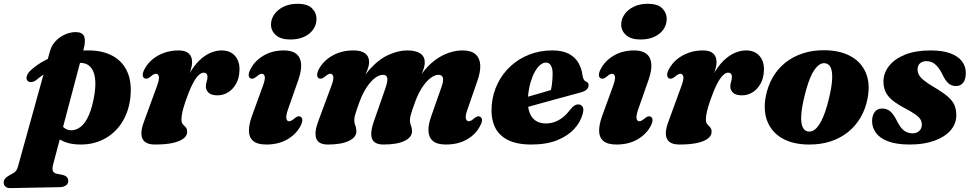

<svg xmlns="http://www.w3.org/2000/svg" viewBox="-98 -747 5112 1011"><path d="M341.5 -484.5 182.5 116Q176 140 180 152Q184 164 201.5 168L229.5 173.5Q247 177.5 254.2 185.8Q261.5 194 261.5 205.5Q262 219.5 249.8 228.8Q237.5 238 217.5 238.5L-44 243.5Q-59.5 244 -69 235.8Q-78.5 227.5 -78.5 215Q-78.5 202.5 -71.2 193.5Q-64 184.5 -44.5 173.5Q-30.5 167 -22.8 161.2Q-15 155.5 -10.5 147.8Q-6 140 -3 128.5L165.5 -479Q171 -498.5 181.5 -514Q192 -529.5 206.2 -541.5Q220.5 -553.5 236.5 -561.8Q252.5 -570 269 -574Q285.5 -578 300 -578Q336 -578 345.2 -555Q354.5 -532 341.5 -484.5ZM93.5 -326Q80.5 -316 67.2 -314.8Q54 -313.5 46 -323Q38.5 -332 43.5 -347.5Q48.5 -363 65 -378Q99 -409 144.5 -432.2Q190 -455.5 246.2 -468.8Q302.5 -482 367.5 -481.5Q443.5 -481.5 496.5 -452Q549.5 -422.5 573.8 -365.5Q598 -308.5 587.5 -225.5Q577.5 -152 541.5 -98Q505.5 -44 449.8 -14.8Q394 14.5 325 14Q256 13.5 214.8 -14.2Q173.5 -42 164 -83.5L213.5 -108Q224 -86 239.8 -73.8Q255.5 -61.5 275.5 -61Q303 -60.5 327.2 -79.5Q351.5 -98.5 370 -140.8Q388.5 -183 399.5 -250.5Q407.5 -303.5 401.8 -339.5Q396 -375.5 378.2 -394.5Q360.5 -413.5 333 -415.5Q282.5 -419.5 220.2 -399.5Q158 -379.5 93.5 -326Z M663 -334.5Q654 -339.5 653.5 -351.8Q653 -364 663 -383Q678.5 -412.5 705 -434.5Q731.5 -456.5 766.5 -469Q801.5 -481.5 842 -481.5Q877.5 -481.5 895.5 -465.8Q913.5 -450 913.5 -420Q913.5 -401 906.2 -377.8Q899 -354.5 889 -329.2Q879 -304 870.8 -279.5Q862.5 -255 861 -233.5L851.5 -236.5Q869.5 -305 895.2 -352Q921 -399 950.5 -427.5Q980 -456 1010.2 -468.8Q1040.5 -481.5 1068 -481.5Q1115 -481.5 1140 -452.2Q1165 -423 1163 -376Q1161.5 -334.5 1144.8 -305.2Q1128 -276 1102.5 -260.5Q1077 -245 1047.5 -245Q1014.5 -245 1000.2 -259Q986 -273 986 -290.5Q986 -304.5 990.2 -317.2Q994.5 -330 994.5 -342.5Q994.5 -353 989.2 -358.8Q984 -364.5 975 -364.5Q962 -364.5 947.2 -350.5Q932.5 -336.5 915.8 -304.2Q899 -272 879.5 -215.5Q867.5 -180 862.5 -158Q857.5 -136 857.5 -118Q857.5 -100.5 865 -92.5Q872.5 -84.5 880 -76.8Q887.5 -69 887.5 -52Q887.5 -33 868.8 -18Q850 -3 812.8 5.5Q775.5 14 718.5 14Q681.5 14 664.2 -0.8Q647 -15.5 646.5 -42.8Q646 -70 660.5 -107.5L729.5 -296.5Q742 -331.5 738.2 -345Q734.5 -358.5 724 -358.5Q718 -358.5 711.5 -355.5Q705 -352.5 695.5 -344Q684.5 -335 677.2 -333.2Q670 -331.5 663 -334.5Z M1418.5 -171Q1406.5 -136 1410 -122.2Q1413.5 -108.5 1424 -108.5Q1430 -108.5 1436.2 -111.8Q1442.5 -115 1452 -123Q1463.5 -132.5 1470.5 -134.2Q1477.5 -136 1484.5 -132.5Q1493.5 -127.5 1494 -115.2Q1494.5 -103 1484.5 -84Q1461.5 -40 1414.8 -13Q1368 14 1304.5 14Q1257.5 14 1235.5 -4.5Q1213.5 -23 1212.8 -56.2Q1212 -89.5 1228 -134.5L1287 -296.5Q1299.5 -331.5 1295.8 -345Q1292 -358.5 1281.5 -358.5Q1275.5 -358.5 1269.2 -355.5Q1263 -352.5 1253.5 -344Q1242 -335 1234.8 -333.2Q1227.5 -331.5 1220.5 -334.5Q1212 -339.5 1211.5 -351.8Q1211 -364 1221 -383Q1243.5 -427 1289.8 -454.2Q1336 -481.5 1397.5 -481.5Q1439.5 -481.5 1462 -463.5Q1484.5 -445.5 1487.5 -411Q1490.5 -376.5 1473 -326.5ZM1430.5 -539Q1380.5 -539 1354.5 -562.2Q1328.5 -585.5 1329 -619Q1329.5 -647 1346.5 -671.5Q1363.5 -696 1394.8 -711.5Q1426 -727 1469 -727Q1521.5 -727 1545.2 -703Q1569 -679 1568.5 -646Q1568 -615.5 1550.8 -591.2Q1533.5 -567 1503 -553Q1472.5 -539 1430.5 -539Z M1870.5 -107.5 1931.5 -282.5Q1944 -319 1941.2 -336Q1938.5 -353 1918 -353Q1899 -353 1877 -336.5Q1855 -320 1834 -289.2Q1813 -258.5 1797 -216Q1787.5 -190.5 1781 -171.5Q1774.5 -152.5 1771 -138.8Q1767.5 -125 1767.5 -114.5Q1767.5 -98.5 1773 -85.5Q1778.5 -72.5 1778.5 -55.5Q1778.5 -24 1739 -5Q1699.5 14 1628.5 14Q1578.5 14 1567.2 -18.2Q1556 -50.5 1577.5 -107.5L1647.5 -296.5Q1660.5 -331.5 1656.5 -345Q1652.5 -358.5 1642 -358.5Q1636 -358.5 1629.8 -355.5Q1623.5 -352.5 1613.5 -344Q1602.5 -335 1595.2 -333.2Q1588 -331.5 1581 -334.5Q1572.5 -339.5 1572 -351.8Q1571.5 -364 1581 -383Q1604.5 -427 1652.5 -454.2Q1700.5 -481.5 1764 -481.5Q1803.5 -481.5 1824.5 -465.8Q1845.5 -450 1845.5 -420.5Q1845.5 -402.5 1837.2 -380.8Q1829 -359 1817.8 -334.5Q1806.5 -310 1796 -284Q1785.5 -258 1781 -232L1767 -239Q1802.5 -331 1850.5 -383.8Q1898.5 -436.5 1949.8 -459Q2001 -481.5 2045.5 -481.5Q2092 -481.5 2115.5 -465.2Q2139 -449 2138.5 -418Q2138.5 -400.5 2130.8 -379Q2123 -357.5 2112 -333.5Q2101 -309.5 2091 -283.8Q2081 -258 2077 -232L2059 -239Q2086 -307.5 2119.8 -354.2Q2153.5 -401 2191 -429Q2228.5 -457 2266 -469.2Q2303.5 -481.5 2337 -481.5Q2383.5 -481.5 2406.2 -461Q2429 -440.5 2430.8 -404.2Q2432.5 -368 2415.5 -320.5L2363.5 -170.5Q2351 -136 2355.2 -122.2Q2359.5 -108.5 2369.5 -108.5Q2376.5 -108.5 2382.5 -111.8Q2388.5 -115 2397.5 -123Q2410 -132.5 2417 -134.2Q2424 -136 2430.5 -132Q2439.5 -127.5 2440 -115.2Q2440.5 -103 2430 -84Q2408 -40 2361.2 -13Q2314.5 14 2250.5 14Q2204 14 2182 -4.2Q2160 -22.5 2158.2 -55.8Q2156.5 -89 2172 -133L2224.5 -282.5Q2238 -318.5 2234.5 -335.8Q2231 -353 2211 -353Q2192 -353 2169.8 -336.5Q2147.5 -320 2126.8 -289.2Q2106 -258.5 2090 -216Q2080.5 -190.5 2074 -171.5Q2067.5 -152.5 2064 -138.8Q2060.5 -125 2060.5 -114.5Q2060.5 -98.5 2066 -85.5Q2071.5 -72.5 2071.5 -55.5Q2071.5 -24 2032 -5Q1992.5 14 1921.5 14Q1888 14 1872.2 -0.2Q1856.5 -14.5 1856.8 -41.8Q1857 -69 1870.5 -107.5Z M2584 -210Q2584 -210 2601 -214.8Q2618 -219.5 2645.2 -227.2Q2672.5 -235 2704 -244Q2735.5 -253 2765.5 -261.8Q2795.5 -270.5 2817 -277L2798.5 -256Q2804.5 -275 2808 -300.8Q2811.5 -326.5 2812 -358.5Q2812 -386 2803 -401.8Q2794 -417.5 2777 -417.5Q2761.5 -417.5 2746.5 -405Q2731.5 -392.5 2718.5 -369.5Q2705.5 -346.5 2696 -314.2Q2686.5 -282 2682.5 -241.5Q2676.5 -170.5 2700.8 -133.8Q2725 -97 2776.5 -97Q2803 -97 2825.8 -106Q2848.5 -115 2868.2 -131.2Q2888 -147.5 2904 -169Q2918 -186 2927.5 -191.8Q2937 -197.5 2948.5 -197Q2961.5 -197 2969.5 -185.2Q2977.5 -173.5 2970.5 -148.5Q2960 -106 2926.5 -69Q2893 -32 2836.8 -9Q2780.5 14 2699.5 14Q2621.5 14 2573.2 -11.5Q2525 -37 2505.2 -84.2Q2485.5 -131.5 2491.5 -195.5Q2497 -256 2522.8 -308Q2548.5 -360 2591 -399Q2633.5 -438 2689.5 -459.8Q2745.5 -481.5 2810.5 -481.5Q2863 -481.5 2896.5 -464Q2930 -446.5 2947.5 -416.5Q2965 -386.5 2969.5 -348.5Q2971.5 -337.5 2975.5 -329.2Q2979.5 -321 2986 -318.5Q2993.5 -316 2997.5 -311.2Q3001.5 -306.5 3001.5 -298.5Q3001.5 -287 2992.5 -277Q2983.5 -267 2959 -260Q2936 -254 2900 -244Q2864 -234 2822.2 -222.8Q2780.5 -211.5 2739.2 -200Q2698 -188.5 2664 -179.2Q2630 -170 2609.5 -164Q2589 -158 2589 -158Z M3262.5 -171Q3250.5 -136 3254 -122.2Q3257.5 -108.5 3268 -108.5Q3274 -108.5 3280.2 -111.8Q3286.5 -115 3296 -123Q3307.5 -132.5 3314.5 -134.2Q3321.5 -136 3328.5 -132.5Q3337.5 -127.5 3338 -115.2Q3338.5 -103 3328.5 -84Q3305.5 -40 3258.8 -13Q3212 14 3148.5 14Q3101.5 14 3079.5 -4.5Q3057.5 -23 3056.8 -56.2Q3056 -89.5 3072 -134.5L3131 -296.5Q3143.5 -331.5 3139.8 -345Q3136 -358.5 3125.5 -358.5Q3119.5 -358.5 3113.2 -355.5Q3107 -352.5 3097.5 -344Q3086 -335 3078.8 -333.2Q3071.5 -331.5 3064.5 -334.5Q3056 -339.5 3055.5 -351.8Q3055 -364 3065 -383Q3087.5 -427 3133.8 -454.2Q3180 -481.5 3241.5 -481.5Q3283.5 -481.5 3306 -463.5Q3328.5 -445.5 3331.5 -411Q3334.5 -376.5 3317 -326.5ZM3274.5 -539Q3224.5 -539 3198.5 -562.2Q3172.5 -585.5 3173 -619Q3173.5 -647 3190.5 -671.5Q3207.5 -696 3238.8 -711.5Q3270 -727 3313 -727Q3365.5 -727 3389.2 -703Q3413 -679 3412.5 -646Q3412 -615.5 3394.8 -591.2Q3377.5 -567 3347 -553Q3316.5 -539 3274.5 -539Z M3424.5 -334.5Q3415.5 -339.5 3415 -351.8Q3414.5 -364 3424.5 -383Q3440 -412.5 3466.5 -434.5Q3493 -456.5 3528 -469Q3563 -481.5 3603.5 -481.5Q3639 -481.5 3657 -465.8Q3675 -450 3675 -420Q3675 -401 3667.8 -377.8Q3660.5 -354.5 3650.5 -329.2Q3640.5 -304 3632.2 -279.5Q3624 -255 3622.5 -233.5L3613 -236.5Q3631 -305 3656.8 -352Q3682.5 -399 3712 -427.5Q3741.5 -456 3771.8 -468.8Q3802 -481.5 3829.5 -481.5Q3876.5 -481.5 3901.5 -452.2Q3926.5 -423 3924.5 -376Q3923 -334.5 3906.2 -305.2Q3889.5 -276 3864 -260.5Q3838.5 -245 3809 -245Q3776 -245 3761.8 -259Q3747.5 -273 3747.5 -290.5Q3747.5 -304.5 3751.8 -317.2Q3756 -330 3756 -342.5Q3756 -353 3750.8 -358.8Q3745.5 -364.5 3736.5 -364.5Q3723.5 -364.5 3708.8 -350.5Q3694 -336.5 3677.2 -304.2Q3660.5 -272 3641 -215.5Q3629 -180 3624 -158Q3619 -136 3619 -118Q3619 -100.5 3626.5 -92.5Q3634 -84.5 3641.5 -76.8Q3649 -69 3649 -52Q3649 -33 3630.2 -18Q3611.5 -3 3574.2 5.5Q3537 14 3480 14Q3443 14 3425.8 -0.8Q3408.5 -15.5 3408 -42.8Q3407.5 -70 3422 -107.5L3491 -296.5Q3503.5 -331.5 3499.8 -345Q3496 -358.5 3485.5 -358.5Q3479.5 -358.5 3473 -355.5Q3466.5 -352.5 3457 -344Q3446 -335 3438.8 -333.2Q3431.5 -331.5 3424.5 -334.5Z M4242 -482.5Q4325 -482 4381.2 -451Q4437.5 -420 4461.2 -363.5Q4485 -307 4470.5 -230Q4460 -173.5 4433.2 -128Q4406.5 -82.5 4366.5 -50.8Q4326.5 -19 4274.8 -2.2Q4223 14.5 4162 14Q4079.5 14 4023.5 -17.2Q3967.5 -48.5 3943.8 -105.2Q3920 -162 3934 -238.5Q3945 -295 3971.5 -340.5Q3998 -386 4038.2 -417.8Q4078.5 -449.5 4130 -466.2Q4181.5 -483 4242 -482.5ZM4155 -55Q4168 -52.5 4180.2 -57.5Q4192.5 -62.5 4204 -75.8Q4215.5 -89 4226.5 -109.8Q4237.5 -130.5 4247.5 -159.8Q4257.5 -189 4266.5 -226.5Q4281 -285.5 4283.5 -325.8Q4286 -366 4277.5 -388Q4269 -410 4249.5 -413.5Q4236.5 -416 4224.5 -410.8Q4212.5 -405.5 4200.8 -392.5Q4189 -379.5 4178.2 -358.8Q4167.5 -338 4157.5 -308.8Q4147.5 -279.5 4138.5 -242Q4124 -183.5 4121.2 -143Q4118.5 -102.5 4127.2 -80.5Q4136 -58.5 4155 -55Z M4706.5 -45Q4729.5 -45 4742.8 -57.8Q4756 -70.5 4756 -90.5Q4756 -105 4749.2 -117.2Q4742.5 -129.5 4724 -143Q4705.5 -156.5 4669 -176Q4627 -198 4601.8 -218.5Q4576.5 -239 4565.2 -263Q4554 -287 4554 -318Q4554 -362 4583 -399.2Q4612 -436.5 4667.2 -459Q4722.5 -481.5 4802.5 -481.5Q4865.5 -481.5 4906.2 -466.2Q4947 -451 4967.2 -424.5Q4987.5 -398 4987.5 -364Q4988 -330 4974.2 -312Q4960.5 -294 4935.5 -294Q4912.5 -294 4895.8 -308.5Q4879 -323 4861.5 -361Q4845 -393 4825.5 -409Q4806 -425 4780.5 -425Q4759 -425 4746.2 -413.5Q4733.5 -402 4733.5 -381Q4733.5 -367.5 4740.2 -354Q4747 -340.5 4766.2 -324.5Q4785.5 -308.5 4822 -287Q4868 -260 4893.2 -238Q4918.5 -216 4928 -193Q4937.5 -170 4937.5 -140Q4937.5 -95 4907 -60.2Q4876.5 -25.5 4821.8 -5.8Q4767 14 4693 14Q4622.5 14 4578.5 -2.8Q4534.5 -19.5 4514.2 -47.8Q4494 -76 4494 -109.5Q4494.5 -140 4508.2 -157.8Q4522 -175.5 4546 -175.5Q4574.5 -175.5 4592.5 -158.2Q4610.5 -141 4627 -106Q4645 -71.5 4664 -58.2Q4683 -45 4706.5 -45Z"/></svg>

Font: Fraunces ExtraBold
Style: Italic
Weight: 800
Italic angle: -16°
Version: Version 1.000;[b76b70a41]